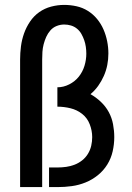

<svg xmlns="http://www.w3.org/2000/svg" viewBox="-20 -763 540 783"><path d="M62 0V-520Q62 -547 65.5 -574Q69 -601 78 -626.5Q87 -652 102.5 -675Q118 -698 140 -713.5Q162 -729 188.5 -736Q215 -743 242 -743Q267 -743 292 -737.5Q317 -732 338.5 -718.5Q360 -705 376 -685.5Q392 -666 402 -643Q412 -620 417 -595Q422 -570 422 -545Q422 -521 417.5 -498Q413 -475 403.5 -453.5Q394 -432 380.5 -413Q367 -394 349 -379Q372 -366 391.5 -347.5Q411 -329 423.5 -306Q436 -283 441 -256.5Q446 -230 446 -204Q446 -175 439.5 -146Q433 -117 417.5 -92Q402 -67 379 -48.5Q356 -30 329 -19Q302 -8 273 -4Q244 0 214 0H180V-80H214Q232 -80 250 -82.5Q268 -85 284.5 -91.5Q301 -98 315 -109Q329 -120 338.5 -135.5Q348 -151 352 -168.5Q356 -186 356 -204Q356 -230 346 -256Q336 -282 315 -298.5Q294 -315 267.5 -321.5Q241 -328 214 -328V-407Q239 -407 262.5 -419Q286 -431 301.5 -450.5Q317 -470 324.5 -494.5Q332 -519 332 -544Q332 -558 330 -572Q328 -586 323.5 -599Q319 -612 312 -624.5Q305 -637 294 -646Q283 -655 269.5 -659Q256 -663 242 -663Q226 -663 211 -657Q196 -651 185.5 -639Q175 -627 168.5 -612.5Q162 -598 158 -582.5Q154 -567 153 -551.5Q152 -536 152 -520V0Z"/></svg>

Font: Iosevka Medium
Style: Regular
Weight: 500
Monospace: yes
Designer: Belleve Invis
Foundry: Belleve Invis
Version: Version 32.5.0; ttfautohint (v1.8.4)